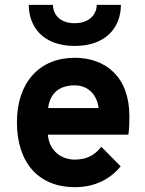

<svg xmlns="http://www.w3.org/2000/svg" viewBox="-20 -762 600 794"><path d="M289 -572C420 -572 480 -651 480 -742H380C380 -705 352 -666 289 -666C225 -666 199 -705 199 -742H99C99 -652 157 -572 289 -572ZM289 12C374 12 436 -22 479 -74L399 -155C370 -118 336 -102 289 -102C233 -102 183 -139 178 -205H511C515 -233 515 -262 515 -282C515 -446 415 -523 289 -523C143 -523 50 -421 50 -256C50 -88 141 12 289 12ZM179 -315C187 -379 228 -409 289 -409C341 -409 380 -375 388 -315Z"/></svg>

Font: Overpass ExtraBold
Style: Regular
Weight: 800
Designer: Delve Withrington, Thomas Jockin
Foundry: Delve Fonts
Version: Version 3.000;DELV;Overpass